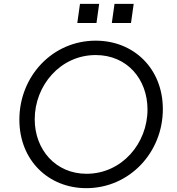

<svg xmlns="http://www.w3.org/2000/svg" viewBox="-20 -969 921 1001"><path d="M483 -849 497 -949H397L383 -849ZM663 -849 677 -949H577L563 -849ZM430 12C655 12 829 -174 829 -400C829 -611 678 -757 479 -757C253 -757 81 -571 81 -345C81 -133 233 12 430 12ZM431 -63C270 -63 161 -189 161 -347C161 -524 295 -682 479 -682C642 -682 749 -557 749 -398C749 -221 615 -63 431 -63Z"/></svg>

Font: Plus Jakarta Sans
Style: Italic
Weight: 400
Italic angle: -8°
Designer: Gumpita Rahayu
Foundry: Tokotype
Version: Version 2.071;gftools[0.9.30]